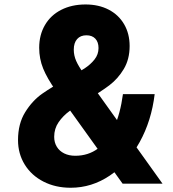

<svg xmlns="http://www.w3.org/2000/svg" viewBox="-20 -839 790 877"><path d="M62.3 -199.3Q62.3 -273.6 94.9 -326.4Q127.6 -379.2 172.7 -410.9Q217.9 -442.5 289.2 -481.6Q338.9 -508.6 366.3 -526.5Q393.6 -544.4 411.8 -567.4Q430 -590.5 430 -619.5Q430 -647 415.4 -662.4Q400.8 -677.8 374.7 -677.8Q347.5 -677.8 332.3 -660.6Q317 -643.3 317 -612.2Q317 -585.7 327.9 -560.8Q338.8 -535.8 364 -500.9L722.4 0H540.1L235.2 -424.9Q195.5 -480.9 177.2 -525.8Q159 -570.7 159 -620.7Q159 -679.4 185.3 -724.5Q211.6 -769.7 259.7 -794.1Q307.8 -818.6 370.7 -818.6Q430.7 -818.6 476.3 -795Q521.9 -771.3 547 -728.2Q572.1 -685.1 572.1 -628.8Q572.1 -568.2 545.3 -523.5Q518.5 -478.9 479.5 -449.4Q440.5 -419.9 378.8 -383.9Q327.4 -353.5 297.7 -331.8Q267.9 -310.1 247.7 -280.8Q227.5 -251.6 227.5 -213.9Q227.5 -188.1 239.6 -168.5Q251.6 -148.9 273.4 -138.2Q295.1 -127.5 323.9 -127.5Q382.7 -127.5 427.3 -160.3Q471.8 -193.2 500.7 -256.2Q529.5 -319.3 541.6 -409.1H686.5Q672 -287.8 618.1 -190.2Q564.2 -92.6 481.6 -37Q399.1 18.6 302.8 18.6Q233.5 18.6 178.7 -9.4Q123.9 -37.4 93.1 -87Q62.3 -136.7 62.3 -199.3Z"/></svg>

Font: Martian Mono Custom sWd Rg
Style: Regular
Weight: 400
Width: 6
Monospace: yes
Designer: Alex Havermale
Foundry: Evil Martians
Version: Version 1.000